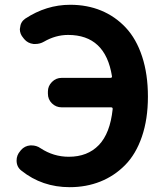

<svg xmlns="http://www.w3.org/2000/svg" viewBox="-20 -774 696 808"><path d="M165 -598.6Q148.4 -588.9 128.9 -588.9Q125 -588.9 121.1 -588.9Q96.7 -591.8 82 -609.4L78.1 -614.3Q63.5 -630.9 63.5 -651.4Q63.5 -654.3 64.5 -657.2Q66.4 -681.6 85.9 -695.3Q174.8 -753.9 275.4 -753.9Q346.7 -753.9 405.8 -729.5Q464.8 -705.1 509.3 -657.7Q553.7 -610.4 578.1 -536.1Q602.5 -461.9 602.5 -367.2Q602.5 -272.5 577.1 -198.7Q551.8 -125 506.3 -79.1Q460.9 -33.2 401.9 -9.8Q342.8 13.7 273.4 13.7Q157.2 13.7 70.3 -55.7Q49.8 -71.3 49.8 -98.6Q49.8 -121.1 65.4 -138.7L68.4 -142.6Q84 -160.2 107.4 -162.1Q110.4 -162.1 112.3 -162.1Q133.8 -162.1 150.4 -150.4Q205.1 -114.3 269.5 -114.3Q348.6 -114.3 396 -163.6Q443.4 -212.9 454.1 -314.5Q455.1 -322.3 447.3 -322.3H239.3Q215.8 -322.3 198.7 -338.9Q181.6 -355.5 181.6 -379.9V-388.7Q181.6 -412.1 198.7 -429.2Q215.8 -446.3 239.3 -446.3H444.3Q452.1 -446.3 451.2 -453.1Q423.8 -627 266.6 -627Q213.9 -627 165 -598.6Z"/></svg>

Font: Gen Jyuu Gothic P Bold
Style: Bold
Weight: 700
Designer: [Source Han Sans]
Ryoko NISHIZUKA  (kana & ideographs); Paul D. Hunt (Latin, Greek & Cyrillic); Wenlong ZHANG  (bopomofo
Version: Version 1.002.20150607